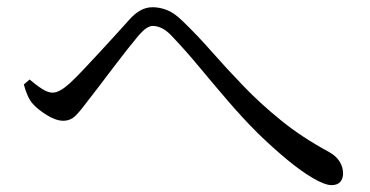

<svg xmlns="http://www.w3.org/2000/svg" viewBox="-20 -613 1040 539"><path d="M910.8 -93.3Q892.3 -93.3 859.4 -112.4Q826.5 -131.4 786.3 -164.6Q746.1 -197.8 703.3 -239.5Q660.5 -282.2 619.5 -330.1Q578.4 -378 538.7 -425.8Q499.1 -473.6 459.5 -514.8Q445.5 -529 432.7 -534.6Q419.9 -540.2 409.4 -540.2Q400.4 -540.2 390.9 -533.8Q381.4 -527.4 369.6 -514Q356.8 -498.8 337.6 -474.6Q318.4 -450.3 298.1 -423.5Q277.8 -396.7 258.6 -371.4Q239.3 -346.2 225.1 -328Q207 -303.3 192.6 -288.7Q178.1 -274 157.4 -274Q137.4 -274 111.5 -289.9Q85.5 -305.8 69.9 -324Q62 -334.1 56.3 -347.9Q50.6 -361.7 46.9 -375.9L63.2 -389.8Q81 -374.3 97.9 -363.6Q114.8 -352.9 127.5 -352.9Q138 -352.9 150.2 -359.9Q162.4 -366.9 176.1 -379.4Q193.7 -395.8 215.9 -419.4Q238 -442.9 262 -468.8Q285.9 -494.7 307.1 -518Q328.3 -541.3 342.3 -557Q357.5 -574.3 373.7 -583.5Q389.8 -592.7 408.5 -592.7Q428.7 -592.7 449.2 -584.6Q469.7 -576.6 493.2 -553.3Q533.4 -514.7 574.6 -467.8Q615.8 -420.9 663.5 -371.4Q711.1 -321.8 769.6 -274.5Q828.1 -227.1 903.5 -186.4Q923.6 -175.2 933.4 -159.5Q943.1 -143.8 943.1 -126Q943.1 -111.6 935.2 -102.5Q927.3 -93.3 910.8 -93.3Z"/></svg>

Font: Noto Serif SC ExtraLight
Style: Regular
Weight: 200
Designer: Ryoko NISHIZUKA 西塚涼子 (kana & ideographs); Frank Grießhammer (Latin, Greek & Cyrillic); Wenlong ZHANG 张文龙 (bopomofo); San
Foundry: Adobe
Version: Version 2.002-H1;hotconv 1.1.0;makeotfexe 2.6.0